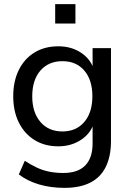

<svg xmlns="http://www.w3.org/2000/svg" viewBox="-20 -720 630 929"><path d="M292 189Q227 189 171 173Q115 157 71 124L100 58Q130 78 159.5 91.5Q189 105 220.5 111Q252 117 286 117Q357 117 392.5 80.5Q428 44 428 -26V-134H437Q423 -78 374.5 -45Q326 -12 262 -12Q196 -12 147 -42.5Q98 -73 71 -127.5Q44 -182 44 -254Q44 -327 71 -381.5Q98 -436 147 -466Q196 -496 262 -496Q327 -496 375 -463Q423 -430 437 -374H428V-487H517V-38Q517 37 491.5 88Q466 139 416 164Q366 189 292 189ZM282 -84Q349 -84 388 -130Q427 -176 427 -254Q427 -333 388 -378.5Q349 -424 282 -424Q215 -424 175.5 -378.5Q136 -333 136 -254Q136 -176 175.5 -130Q215 -84 282 -84ZM247 -606V-700H345V-606Z"/></svg>

Font: Nunito Sans 12pt Medium
Style: Regular
Weight: 500
Designer: Vernon Adams
Foundry: Vernon Adams
Version: Version 3.101;gftools[0.9.27]